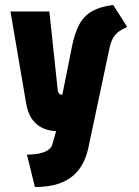

<svg xmlns="http://www.w3.org/2000/svg" viewBox="-20 -547 557 770"><path d="M490 -439 434 -527Q383 -521 350 -502.5Q317 -484 298 -449Q279 -414 268 -357L230 -167Q230 -167 227.5 -167Q225 -167 221.5 -168.5Q218 -170 215 -174.5Q212 -179 211 -190L178 -501H22L84 -137Q91 -93 109.5 -68Q128 -43 153 -32.5Q178 -22 205 -21L191 28Q188 42 178 50.5Q168 59 154 64Q140 69 123 71Q106 73 88 73L120 203Q173 203 211 191Q249 179 274.5 156.5Q300 134 315 103Q330 72 337 33L417 -344Q423 -377 433.5 -394.5Q444 -412 458 -421.5Q472 -431 490 -439Z"/></svg>

Font: Advent Pro ExtraBold
Style: Regular
Weight: 800
Designer: VivaRado, Andreas Kalpakidis
Foundry: VivaRado, Andreas Kalpakidis
Version: Version 3.000